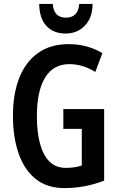

<svg xmlns="http://www.w3.org/2000/svg" viewBox="-20 -949 603 979"><path d="M303 -393H511V-28Q414 10 308 10Q220 10 162 -36.5Q104 -83 75 -166Q46 -249 46 -359Q46 -469 78 -551Q110 -633 173.5 -678.5Q237 -724 330 -724Q379 -724 422.5 -712Q466 -700 502 -678L466 -582Q402 -622 334 -622Q252 -622 210 -553.5Q168 -485 168 -356Q168 -278 183.5 -218.5Q199 -159 231.5 -126Q264 -93 316 -93Q361 -93 397 -105V-292H303ZM452 -929Q452 -859 413 -818.5Q374 -778 314 -778Q254 -778 217.5 -816Q181 -854 180 -929H249Q254 -859 316 -859Q346 -859 363.5 -875.5Q381 -892 384 -929Z"/></svg>

Font: Noto Sans Lao ExtraCondensed SemiBold
Style: Regular
Weight: 600
Width: 2
Designer: Monotype Design Team
Foundry: Monotype Imaging Inc.
Version: Version 2.003; ttfautohint (v1.8.4.7-5d5b)